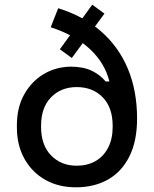

<svg xmlns="http://www.w3.org/2000/svg" viewBox="-20 -784 655 818"><path d="M308 14Q232 15 174.5 -17Q117 -49 84.5 -107Q52 -165 52 -240V-251Q52 -326 83 -381.5Q114 -437 165.5 -468Q217 -499 281 -500Q335 -500 371 -482.5Q407 -465 430 -437H446Q427 -515 363.5 -574.5Q300 -634 196 -668L228 -749Q337 -715 411.5 -649.5Q486 -584 525 -490.5Q564 -397 564 -279Q564 -184 532 -119Q500 -54 442.5 -20.5Q385 13 308 14ZM307 -78Q352 -78 386.5 -97.5Q421 -117 440.5 -154.5Q460 -192 460 -243V-248Q460 -326 417.5 -369.5Q375 -413 307 -413Q240 -413 197.5 -369.5Q155 -326 155 -248V-243Q155 -166 197.5 -122Q240 -78 307 -78ZM286 -537 235 -574 373 -764 425 -726Z"/></svg>

Font: Space Grotesk Medium
Style: Regular
Weight: 500
Designer: Florian Karsten
Foundry: Florian Karsten
Version: Version 2.000